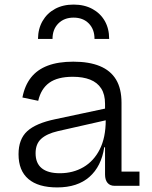

<svg xmlns="http://www.w3.org/2000/svg" viewBox="-20 -812 664 839"><path d="M481 0Q460.5 0 449.8 -13Q439 -26 439 -49.5V-209.5L445.5 -226L442 -286.5L439 -318V-358.5Q439 -399.5 422.2 -425.5Q405.5 -451.5 374 -464Q342.5 -476.5 298 -476.5Q231.5 -476.5 195.2 -450.2Q159 -424 147 -371.5L78 -386Q88 -438.5 115.5 -473.2Q143 -508 188.8 -525.2Q234.5 -542.5 300.5 -542.5Q369.5 -542.5 416.2 -523.2Q463 -504 487 -464.5Q511 -425 511 -362.5V-62H589.5V0ZM230 7Q147 7 104 -29.8Q61 -66.5 61 -138Q61 -204 99 -238.8Q137 -273.5 221 -291L460.5 -342V-290.5L233 -239Q184 -227.5 159.8 -205.2Q135.5 -183 135.5 -142.5Q135.5 -98.5 162.5 -76.8Q189.5 -55 241.5 -55Q299 -55 344.5 -81.5Q390 -108 416 -159.5Q442 -211 442 -286.5L461 -168.5H435.5Q423 -85 370.8 -39Q318.5 7 230 7ZM457 -642Q457 -687 437.8 -720.5Q418.5 -754 383.5 -773Q348.5 -792 301.5 -792Q255 -792 220.2 -773Q185.5 -754 166 -720.2Q146.5 -686.5 146 -642H209.5Q209.5 -684 235 -709.5Q260.5 -735 301.5 -735Q343 -735 368 -709.5Q393 -684 393 -642Z"/></svg>

Font: Hepta Slab
Style: Regular
Weight: 400
Designer: Michael LaGattuta
Foundry: Michael LaGattuta
Version: Version 1.100